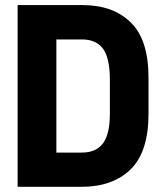

<svg xmlns="http://www.w3.org/2000/svg" viewBox="-20 -720 640 750"><path d="M301.8 -700.2Q421.4 -700.2 490.2 -632.8Q560.1 -565.9 560.1 -416V-274.9Q560.1 -125.5 488.8 -57.1Q418.9 9.8 297.9 9.8H48.8V-700.2ZM300.8 -124Q354 -124 381.8 -159.2Q409.2 -195.3 409.2 -275.9V-409.2Q409.2 -493.2 381.8 -530.8Q354 -565.9 300.8 -565.9H200.2V-124Z"/></svg>

Font: D-DIN-PRO Heavy
Style: Bold
Weight: 900
Designer: Charles Nix
Foundry: CyberFei
Version: Version 1.000;hotconv 1.0.109;makeotfexe 2.5.65596